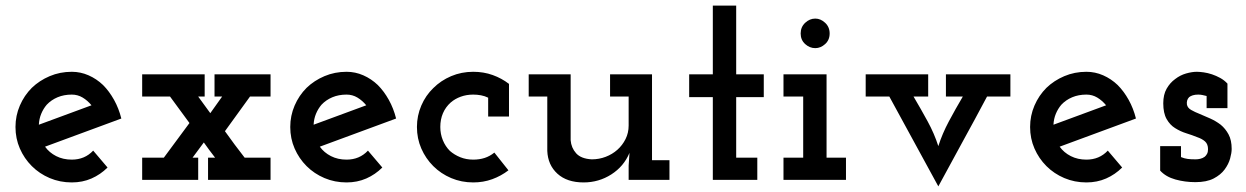

<svg xmlns="http://www.w3.org/2000/svg" viewBox="-20 -639 4426 682"><path d="M235 -303Q256 -303 273.5 -292.5Q291 -282 305 -265Q258 -248 211.5 -230.5Q165 -213 118 -196Q119 -217 126.5 -235Q134 -253 146 -267Q162 -284 184.5 -293.5Q207 -303 235 -303ZM362 -44 311 -104Q296 -88 277 -80Q258 -72 235 -72Q204 -72 179.5 -84.5Q155 -97 140 -118Q208 -143 275.5 -168Q343 -193 411 -218Q402 -254 385 -284.5Q368 -315 346 -337Q323 -359 294.5 -371.5Q266 -384 235 -384Q193 -384 156.5 -368.5Q120 -353 93 -327Q66 -300 50.5 -264Q35 -228 35 -188Q35 -147 50.5 -111.5Q66 -76 93 -49Q120 -22 156.5 -6.5Q193 9 235 9Q273 9 305 -5Q337 -19 362 -44Z M684 0V-79H664Q674 -93 684 -106Q694 -119 704 -133Q714 -119 723.5 -106Q733 -93 744 -79H719V0H941V-79H849Q831 -102 813.5 -125.5Q796 -149 779 -173L868 -296H941V-375H742V-296H769L727 -237L684 -296H707V-375H485V-296H584Q601 -273 618.5 -249Q636 -225 653 -202Q630 -171 607.5 -140.5Q585 -110 562 -79H485V0Z M1211 -303Q1232 -303 1249.5 -292.5Q1267 -282 1281 -265Q1234 -248 1187.5 -230.5Q1141 -213 1094 -196Q1095 -217 1102.5 -235Q1110 -253 1122 -267Q1138 -284 1160.5 -293.5Q1183 -303 1211 -303ZM1338 -44 1287 -104Q1272 -88 1253 -80Q1234 -72 1211 -72Q1180 -72 1155.5 -84.5Q1131 -97 1116 -118Q1184 -143 1251.5 -168Q1319 -193 1387 -218Q1378 -254 1361 -284.5Q1344 -315 1322 -337Q1299 -359 1270.5 -371.5Q1242 -384 1211 -384Q1169 -384 1132.5 -368.5Q1096 -353 1069 -327Q1042 -300 1026.5 -264Q1011 -228 1011 -188Q1011 -147 1026.5 -111.5Q1042 -76 1069 -49Q1096 -22 1132.5 -6.5Q1169 9 1211 9Q1249 9 1281 -5Q1313 -19 1338 -44Z M1786 -34 1736 -97Q1720 -84 1701.5 -78Q1683 -72 1661 -72Q1636 -72 1615 -80.5Q1594 -89 1578 -103Q1562 -119 1553 -141Q1544 -163 1544 -188Q1544 -215 1553.5 -237Q1563 -259 1581 -275Q1596 -288 1616.5 -295.5Q1637 -303 1661 -303Q1675 -303 1688.5 -300.5Q1702 -298 1714 -292V-225H1788V-341Q1762 -361 1730 -372.5Q1698 -384 1661 -384Q1619 -384 1582.5 -368.5Q1546 -353 1519 -326Q1492 -300 1476.5 -264Q1461 -228 1461 -188Q1461 -147 1476.5 -111.5Q1492 -76 1519 -49Q1546 -22 1582.5 -6.5Q1619 9 1661 9Q1697 9 1728.5 -2.5Q1760 -14 1786 -34Z M2216 -96 2213 -51V0H2358V-70H2296V-375H2147V-296H2213V-193Q2213 -167 2202 -145Q2191 -123 2173 -107Q2155 -91 2131.5 -82Q2108 -73 2082 -73Q2044 -75 2026.5 -94.5Q2009 -114 2007 -141V-375H1858V-296H1924V-103Q1926 -53 1960 -22Q1994 9 2053 9Q2107 9 2151.5 -19.5Q2196 -48 2216 -96Z M2670 0V-79H2595V-294H2693V-375H2595V-619H2512V-375H2428V-294H2512V0Z M2985 0V-79H2916V-375H2763V-296H2833V-79H2763V0ZM2927 -520Q2927 -543 2911 -558Q2895 -573 2876 -573Q2856 -573 2840 -558Q2824 -543 2824 -520Q2824 -497 2840 -482.5Q2856 -468 2876 -468Q2895 -468 2911 -482.5Q2927 -497 2927 -520Z M3486 -296H3569V-375H3340V-296H3400Q3374 -252 3350.5 -208Q3327 -164 3313 -120Q3299 -164 3275 -208Q3251 -252 3225 -296H3277V-375H3055V-296H3139Q3183 -216 3226 -136.5Q3269 -57 3313 23Q3356 -57 3399.5 -136Q3443 -215 3486 -296Z M3839 -303Q3860 -303 3877.5 -292.5Q3895 -282 3909 -265Q3862 -248 3815.5 -230.5Q3769 -213 3722 -196Q3723 -217 3730.5 -235Q3738 -253 3750 -267Q3766 -284 3788.5 -293.5Q3811 -303 3839 -303ZM3966 -44 3915 -104Q3900 -88 3881 -80Q3862 -72 3839 -72Q3808 -72 3783.5 -84.5Q3759 -97 3744 -118Q3812 -143 3879.5 -168Q3947 -193 4015 -218Q4006 -254 3989 -284.5Q3972 -315 3950 -337Q3927 -359 3898.5 -371.5Q3870 -384 3839 -384Q3797 -384 3760.5 -368.5Q3724 -353 3697 -327Q3670 -300 3654.5 -264Q3639 -228 3639 -188Q3639 -147 3654.5 -111.5Q3670 -76 3697 -49Q3724 -22 3760.5 -6.5Q3797 9 3839 9Q3877 9 3909 -5Q3941 -19 3966 -44Z M4330 -37Q4344 -56 4349.5 -76Q4355 -96 4355 -110Q4355 -141 4344 -161.5Q4333 -182 4316 -196Q4299 -209 4279 -218Q4259 -227 4242 -234Q4224 -241 4211 -248.5Q4198 -256 4196 -268Q4195 -276 4197 -282.5Q4199 -289 4204 -294Q4209 -298 4217 -300.5Q4225 -303 4236 -303Q4244 -303 4251 -301.5Q4258 -300 4266 -298V-255H4340V-342Q4329 -354 4314.5 -362Q4300 -370 4285 -375Q4270 -380 4255.5 -382Q4241 -384 4231 -384Q4214 -384 4193 -378Q4172 -372 4154 -358Q4136 -345 4124 -324Q4112 -303 4112 -272Q4112 -237 4124 -216Q4136 -195 4154 -184Q4173 -172 4194 -165.5Q4215 -159 4232 -152Q4250 -146 4260.5 -136.5Q4271 -127 4271 -109Q4271 -99 4267.5 -92.5Q4264 -86 4259 -82Q4252 -77 4243.5 -75Q4235 -73 4227 -73Q4210 -73 4198.5 -74.5Q4187 -76 4175 -81V-120H4101V-33Q4121 -11 4155 -1.5Q4189 8 4226 8Q4266 8 4291 -5Q4316 -18 4330 -37Z"/></svg>

Font: Josefin Slab Thin
Style: Bold
Weight: 700
Version: Version 2.000